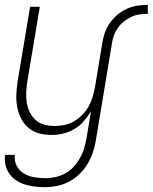

<svg xmlns="http://www.w3.org/2000/svg" viewBox="-25 -548 629 791"><path d="M396 -368Q399 -389 406 -410.5Q413 -432 426.5 -451.5Q440 -471 458 -486.5Q476 -502 497 -511.5Q518 -521 540 -524.5Q562 -528 584 -528V-491Q567 -491 549.5 -488.5Q532 -486 516 -478.5Q500 -471 485.5 -459.5Q471 -448 460.5 -433Q450 -418 444 -401.5Q438 -385 436 -368ZM160 223Q138 223 117.5 220.5Q97 218 77.5 212Q58 206 41 194.5Q24 183 13 167Q2 151 -2.5 131Q-7 111 -4 90H36Q33 114 43.5 134.5Q54 155 73 166.5Q92 178 115.5 182Q139 186 163 186Q183 186 203.5 181.5Q224 177 243.5 166.5Q263 156 278 139.5Q293 123 304 104Q315 85 321 65Q327 45 331 24L350 -90Q337 -68 320 -48.5Q303 -29 280.5 -16Q258 -3 234 2.5Q210 8 186 8Q159 8 134.5 1Q110 -6 91 -22.5Q72 -39 61 -61.5Q50 -84 45.5 -109.5Q41 -135 42.5 -162Q44 -189 48 -215L99 -520H139L87 -209Q84 -188 83 -166.5Q82 -145 85.5 -124Q89 -103 98 -85Q107 -67 122 -53.5Q137 -40 157.5 -34.5Q178 -29 200 -29Q220 -29 240 -33Q260 -37 278.5 -47.5Q297 -58 313 -74Q329 -90 339.5 -108.5Q350 -127 356 -147Q362 -167 366 -187L396 -368H436L370 30Q366 55 357.5 80Q349 105 335.5 127.5Q322 150 302.5 169Q283 188 259 200.5Q235 213 210 218Q185 223 160 223Z"/></svg>

Font: Iosevka Extralight
Style: Italic
Weight: 200
Italic angle: -9°
Monospace: yes
Designer: Belleve Invis
Foundry: Belleve Invis
Version: Version 32.5.0; ttfautohint (v1.8.4)